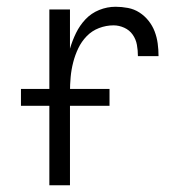

<svg xmlns="http://www.w3.org/2000/svg" viewBox="-20 -548 540 568"><path d="M126 0V-520H187V-404Q194 -428 205 -450.5Q216 -473 233 -491Q250 -509 273.5 -518.5Q297 -528 322 -528Q340 -528 358.5 -524.5Q377 -521 392.5 -511Q408 -501 419.5 -486.5Q431 -472 437.5 -455Q444 -438 446.5 -419.5Q449 -401 449 -382H388Q388 -399 385 -415.5Q382 -432 372.5 -445.5Q363 -459 347.5 -466Q332 -473 316 -473Q294 -473 273 -465Q252 -457 236.5 -441Q221 -425 211.5 -405Q202 -385 196.5 -363.5Q191 -342 189 -320Q187 -298 187 -276V0ZM304 -235H42V-285H304Z"/></svg>

Font: Iosevka Fixed SS04 Light
Style: Regular
Weight: 300
Monospace: yes
Designer: Belleve Invis
Foundry: Belleve Invis
Version: Version 32.5.0